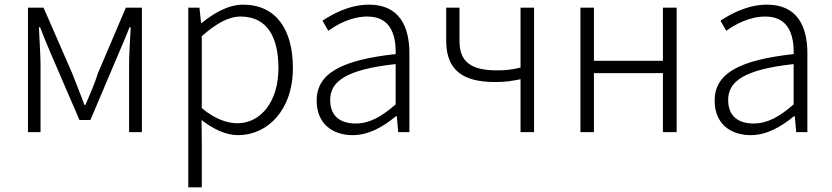

<svg xmlns="http://www.w3.org/2000/svg" viewBox="-20 -567 3571 824"><path d="M100 0H154V-288C154 -331 149 -397 147 -450H152C167 -411 183 -372 199 -335L321 -52H368L488 -335C504 -372 520 -410 536 -450H541C538 -397 534 -331 534 -288V0H589V-534H520L400 -252C386 -207 366 -162 347 -117H342C326 -162 307 -207 290 -252L167 -534H100Z M788 237H846V46L845 -52C899 -10 952 13 1002 13C1127 13 1237 -93 1237 -275C1237 -440 1165 -547 1023 -547C958 -547 896 -509 845 -468H843L836 -534H788ZM998 -38C958 -38 903 -55 846 -103V-412C908 -466 961 -496 1012 -496C1130 -496 1175 -403 1175 -274C1175 -132 1100 -38 998 -38Z M1494 13C1563 13 1626 -24 1679 -68H1683L1689 0H1737V-338C1737 -456 1692 -547 1564 -547C1478 -547 1404 -505 1364 -478L1389 -435C1427 -462 1487 -496 1557 -496C1658 -496 1680 -414 1678 -335C1444 -309 1339 -252 1339 -135C1339 -35 1408 13 1494 13ZM1506 -37C1446 -37 1397 -64 1397 -138C1397 -219 1468 -269 1678 -292V-119C1616 -65 1565 -37 1506 -37Z M2214 0H2272V-534H2214V-277C2177 -268 2150 -265 2114 -265C2003 -265 1952 -300 1952 -391V-534H1895V-391C1895 -267 1966 -215 2103 -215C2154 -215 2172 -219 2214 -227Z M2471 0H2529V-253H2825V0H2884V-534H2825V-306H2529V-534H2471Z M3202 13C3271 13 3334 -24 3387 -68H3391L3397 0H3445V-338C3445 -456 3400 -547 3272 -547C3186 -547 3112 -505 3072 -478L3097 -435C3135 -462 3195 -496 3265 -496C3366 -496 3388 -414 3386 -335C3152 -309 3047 -252 3047 -135C3047 -35 3116 13 3202 13ZM3214 -37C3154 -37 3105 -64 3105 -138C3105 -219 3176 -269 3386 -292V-119C3324 -65 3273 -37 3214 -37Z"/></svg>

Font: Noto Sans CJK SC Light
Style: Regular
Weight: 300
Designer: Ryoko NISHIZUKA 西塚涼子 (kana, bopomofo & ideographs); Paul D. Hunt (Latin, Greek & Cyrillic); Sandoll Communications 산돌커뮤니
Foundry: Adobe
Version: Version 2.004;hotconv 1.0.118;makeotfexe 2.5.65603